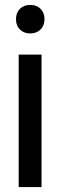

<svg xmlns="http://www.w3.org/2000/svg" viewBox="-20 -761 246 781"><path d="M56 -539H149V0H56ZM103 -741Q129 -741 145 -725Q161 -709 161 -683Q161 -657 145 -641Q129 -625 103 -625Q77 -625 61 -641Q45 -657 45 -683Q45 -709 61 -725Q77 -741 103 -741Z"/></svg>

Font: BLUETTI 2.0 Normal
Style: Normal
Weight: 400
Designer: Stijn de Vries
Foundry: tokotype
Version: Version 2.005;October 31, 2023;FontCreator 14.0.0.2814 64-bi